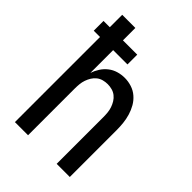

<svg xmlns="http://www.w3.org/2000/svg" viewBox="-215 -832 930 930"><g transform="rotate(45 250.0 -367.5)"><path d="M62 0V-583H19V-650H62V-735H152V-650H250V-583H152V-427Q159 -448 171.5 -467.5Q184 -487 202 -501Q220 -515 242 -521.5Q264 -528 287 -528Q311 -528 334.5 -520.5Q358 -513 376.5 -497Q395 -481 407 -460Q419 -439 426 -415.5Q433 -392 435.5 -368Q438 -344 438 -320V0H348V-320Q348 -335 346.5 -350.5Q345 -366 340 -380.5Q335 -395 327 -408Q319 -421 307 -430.5Q295 -440 280 -444Q265 -448 250 -448Q235 -448 220 -444Q205 -440 193 -430.5Q181 -421 173 -408Q165 -395 160 -380.5Q155 -366 153.5 -350.5Q152 -335 152 -320V0Z"/></g></svg>

Font: Iosevka Fixed Medium
Style: Regular
Weight: 500
Monospace: yes
Designer: Belleve Invis
Foundry: Belleve Invis
Version: Version 32.3.0